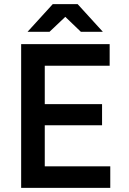

<svg xmlns="http://www.w3.org/2000/svg" viewBox="-20 -915 630 935"><path d="M83 -700H514V-595H198V-408H477V-305H198V-105H517V0H83ZM298 -833 221 -760H114L237 -895H358L481 -760H374Z"/></svg>

Font: Oak Sans SemiBold
Style: Regular
Weight: 600
Designer: Erik Kennedy, Walven
Foundry: Erik Kennedy, Walven
Version: Version 1.000